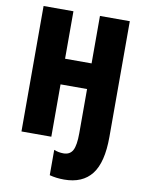

<svg xmlns="http://www.w3.org/2000/svg" viewBox="-100 -783 809 1076"><g transform="rotate(10 304.5 -245.0)"><path d="M549.8 -713.9V-55.2Q549.8 89.8 497.6 157Q445.3 224.1 340.8 224.1Q319.3 224.1 298.6 221.7Q277.8 219.2 257.8 213.9V69.8Q283.7 80.1 312 80.1Q348.6 80.1 364.3 51.3Q379.9 22.5 379.9 -46.9V-297.9H229V0H59.1V-713.9H229V-443.8H379.9V-713.9Z"/></g></svg>

Font: Open Sans Condensed ExtraBold
Style: Regular
Weight: 800
Width: 3
Designer: Monotype Design Team
Foundry: Monotype Imaging Inc.
Version: Version 3.000; ttfautohint (v1.8.4)